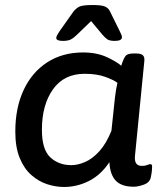

<svg xmlns="http://www.w3.org/2000/svg" viewBox="-20 -738 645 765"><path d="M235 7Q202 7 168 -4Q134 -15 105 -40.5Q76 -66 58.5 -108.5Q41 -151 41 -214Q41 -308 74 -379Q107 -450 168 -489.5Q229 -529 311 -529Q366 -529 406.5 -510Q447 -491 463 -476Q473 -507 481 -516Q489 -525 514 -525H522Q541 -525 549 -518Q557 -511 555 -494L518 -119Q513 -77 545 -77Q558 -77 566.5 -80.5Q575 -84 579 -84Q586 -84 586 -75Q586 -73 585.5 -62Q585 -51 581 -32Q577 -11 553.5 -2.5Q530 6 513 6Q464 6 441 -18.5Q418 -43 416 -92Q382 -41 334.5 -17Q287 7 235 7ZM264 -80Q290 -80 319 -92.5Q348 -105 375.5 -135Q403 -165 424 -217L438 -349Q442 -384 448 -408Q434 -419 400 -431.5Q366 -444 317 -444Q235 -444 191 -382Q147 -320 147 -221Q147 -142 180.5 -111Q214 -80 264 -80ZM231 -575Q204 -575 204 -587Q204 -594 219 -616L272 -691Q282 -704 295 -711Q308 -718 349 -718Q386 -718 399.5 -711.5Q413 -705 419 -691L456 -616Q460 -607 463 -601Q466 -595 466 -590Q466 -575 437 -575Q417 -575 407.5 -581.5Q398 -588 388 -600L343 -654L287 -600Q274 -587 262.5 -581Q251 -575 231 -575Z"/></svg>

Font: Asap Semi Expanded Semi Expanded Medium
Style: Italic
Weight: 500
Width: 6
Italic angle: -6°
Designer: Pablo Cosgaya
Foundry: Omnibus-Type
Version: Version 3.001; ttfautohint (v1.8.4.7-5d5b)